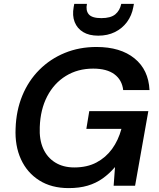

<svg xmlns="http://www.w3.org/2000/svg" viewBox="-20 -953 815 985"><path d="M332 12Q244 12 181.5 -27.5Q119 -67 87.5 -136Q56 -205 60 -294Q63 -386 94.5 -462.5Q126 -539 182 -595Q238 -651 312.5 -681.5Q387 -712 475 -712Q598 -712 670 -653.5Q742 -595 747 -491H612Q606 -543 567 -572Q528 -601 458 -601Q379 -601 318 -563.5Q257 -526 222 -458.5Q187 -391 184 -301Q181 -237 201.5 -191Q222 -145 263 -119.5Q304 -94 361 -94Q427 -94 475 -119.5Q523 -145 555 -189Q587 -233 603 -292H423L438 -383H741L673 0H563L570 -96Q541 -62 506.5 -37.5Q472 -13 429.5 -0.5Q387 12 332 12ZM484 -770Q437 -770 406.5 -788.5Q376 -807 363 -840Q350 -873 358 -917L361 -933H426Q419 -899 435.5 -879.5Q452 -860 500 -860Q548 -860 571.5 -879.5Q595 -899 602 -933H667L664 -917Q656 -873 631.5 -840Q607 -807 569.5 -788.5Q532 -770 484 -770Z"/></svg>

Font: DM Sans 16pt SemiBold
Style: Italic
Weight: 600
Italic angle: -10°
Version: Version 4.004;gftools[0.9.30]